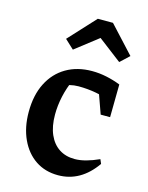

<svg xmlns="http://www.w3.org/2000/svg" viewBox="-115 -823 699 905"><g transform="rotate(15 234.5 -370.5)"><path d="M257 10Q194 10 147 -21.5Q100 -53 73.5 -110.5Q47 -168 47 -243Q47 -325 77 -384Q107 -443 161 -474.5Q215 -506 287 -506Q322 -506 357.5 -498.5Q393 -491 426 -478L410 -389Q332 -420 243 -420Q221 -420 199 -414.5Q177 -409 158 -398L210 -442Q190 -398 180 -352.5Q170 -307 170 -263Q170 -206 187.5 -166Q205 -126 237 -105Q269 -84 313 -84Q339 -84 368.5 -92Q398 -100 431 -115L440 -94Q367 10 257 10ZM378 -318 321 -478H426L424 -318ZM322 -751 442 -621 398 -580 284 -667 172 -580 128 -621 248 -751Z"/></g></svg>

Font: Piazzolla Thin
Style: Bold
Weight: 700
Version: Version 2.005